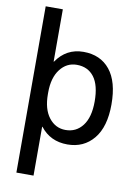

<svg xmlns="http://www.w3.org/2000/svg" viewBox="-103 -817 790 1103"><g transform="rotate(10 292.0 -265.0)"><path d="M444 -260Q444 -355 408 -402.5Q372 -450 307 -450Q248 -450 210 -400.5Q172 -351 172 -265V-255Q172 -168 210 -119Q248 -70 307 -70Q369 -70 406.5 -119Q444 -168 444 -260ZM542 -260Q542 -129 484.5 -59.5Q427 10 332 10Q232 10 174 -65H172V220H72V-750H172V-445H174Q232 -530 332 -530Q431 -530 486.5 -461.5Q542 -393 542 -260Z"/></g></svg>

Font: Mplus 1p Medium
Style: Regular
Weight: 500
Version: Version 1.061